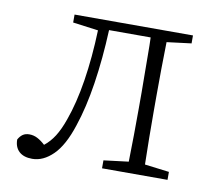

<svg xmlns="http://www.w3.org/2000/svg" viewBox="-61 -541 688 618"><g transform="rotate(10 283.5 -231.5)"><path d="M81 9Q53 9 38 -5Q23 -19 23 -44Q29 -55 37.5 -61Q46 -67 59 -67Q73 -67 85.5 -60.5Q98 -54 111 -42Q130 -57 144 -79Q158 -101 170 -135Q191 -193 203 -269.5Q215 -346 218 -435L135 -446V-472H522V-446L442 -436Q441 -398 440.5 -348.5Q440 -299 440 -262V-210Q440 -173 440.5 -123.5Q441 -74 442 -36L522 -26V0H308V-26L389 -36Q390 -74 390.5 -123.5Q391 -173 391 -210V-262Q391 -288 390.5 -320Q390 -352 390 -384.5Q390 -417 389 -442H253Q249 -348 236.5 -266Q224 -184 203 -122Q181 -54 149 -22.5Q117 9 81 9Z"/></g></svg>

Font: Source Serif Pro Light
Style: Regular
Weight: 300
Designer: Frank Grießhammer
Foundry: Adobe Systems Incorporated
Version: Version 3.001;hotconv 1.0.111;makeotfexe 2.5.65597